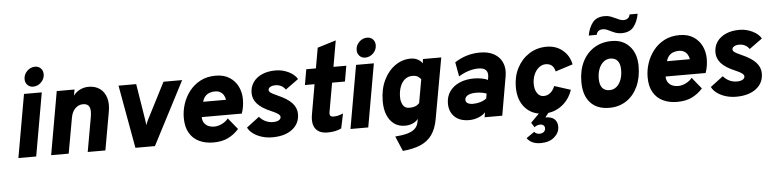

<svg xmlns="http://www.w3.org/2000/svg" viewBox="-53 -1014 6223 1548"><g transform="rotate(-5 3059.0 -240.5)"><path d="M63 0 153 -511H297L207 0ZM232 -563Q204.5 -563 186.2 -581.8Q168 -600.5 168 -629Q168 -666.5 195.8 -694.2Q223.5 -722 261 -722Q289 -722 307 -703.2Q325 -684.5 325 -656Q325 -618.5 297.2 -590.8Q269.5 -563 232 -563Z M328 0 418 -511H562L553 -462Q575 -491.5 607.5 -507.2Q640 -523 676 -523Q730.5 -523 767.2 -496.2Q804 -469.5 818.8 -421.5Q833.5 -373.5 822 -310L767 0H624L673 -276Q683.5 -334 670.5 -360.5Q657.5 -387 620 -387Q583.5 -387 557 -361Q530.5 -335 522 -290L470 0Z M1010 0 918 -511H1061L1107 -225Q1109.5 -211 1110.8 -198.8Q1112 -186.5 1113 -174Q1118 -188 1122.8 -198.5Q1127.5 -209 1133 -220L1282 -511H1433L1168 0Z M1640.5 12Q1575.5 12 1525.8 -11.8Q1476 -35.5 1447.8 -84Q1419.5 -132.5 1419.5 -207Q1419.5 -264 1438 -320Q1456.5 -376 1492.8 -422Q1529 -468 1582 -495.5Q1635 -523 1704.5 -523Q1771 -523 1816.2 -494Q1861.5 -465 1884.5 -417.5Q1907.5 -370 1907.5 -314Q1907.5 -287 1903.2 -258.2Q1899 -229.5 1888.5 -200H1564.5Q1564.5 -171 1577.5 -152.2Q1590.5 -133.5 1611.8 -124.2Q1633 -115 1658.5 -115Q1690 -115 1722 -131Q1754 -147 1772.5 -171L1847.5 -79Q1809.5 -36.5 1760.2 -12.2Q1711 12 1640.5 12ZM1586.5 -322H1771.5Q1768 -345 1757.2 -361.8Q1746.5 -378.5 1729 -387.8Q1711.5 -397 1688.5 -397Q1666 -397 1645.5 -390Q1625 -383 1609.5 -366.5Q1594 -350 1586.5 -322Z M2117.5 12Q2073.5 12 2033.5 -0.2Q1993.5 -12.5 1963.8 -34.2Q1934 -56 1920.5 -84L2023.5 -162Q2047.5 -135 2075.5 -122.5Q2103.5 -110 2133.5 -110Q2163 -110 2180.2 -119.8Q2197.5 -129.5 2197.5 -146Q2197.5 -158 2182.5 -170Q2167.5 -182 2127.5 -199Q2049.5 -232 2015.5 -270.8Q1981.5 -309.5 1981.5 -358Q1981.5 -407.5 2007.5 -444.8Q2033.5 -482 2080.2 -502.5Q2127 -523 2189.5 -523Q2244.5 -523 2293.8 -499.2Q2343 -475.5 2364.5 -438L2259.5 -362Q2230 -404 2177.5 -404Q2153 -404 2136.8 -394.8Q2120.5 -385.5 2120.5 -371Q2120.5 -359 2133.2 -349Q2146 -339 2186.5 -321Q2267.5 -286 2303.5 -246.5Q2339.5 -207 2339.5 -158Q2339.5 -80 2279.5 -34Q2219.5 12 2117.5 12Z M2565.5 12Q2497.5 12 2467.8 -28.2Q2438 -68.5 2451.5 -145L2493.5 -385H2415.5L2437.5 -511H2515.5L2544.5 -676L2694.5 -722L2657.5 -511H2761.5L2739.5 -385H2635.5L2594.5 -153Q2590.5 -130.5 2597.5 -121.2Q2604.5 -112 2625.5 -112Q2643.5 -112 2659.8 -115.8Q2676 -119.5 2701.5 -130L2676.5 -11Q2630.5 12 2565.5 12Z M2750.5 0 2840.5 -511H2984.5L2894.5 0ZM2919.5 -563Q2892 -563 2873.8 -581.8Q2855.5 -600.5 2855.5 -629Q2855.5 -666.5 2883.2 -694.2Q2911 -722 2948.5 -722Q2976.5 -722 2994.5 -703.2Q3012.5 -684.5 3012.5 -656Q3012.5 -618.5 2984.8 -590.8Q2957 -563 2919.5 -563Z M3156 213 3105 92Q3161 88 3200.5 77.5Q3240 67 3263 47Q3286 27 3293 -6L3299 -34Q3280.5 -11.5 3252.8 0.2Q3225 12 3191 12Q3141.5 12 3105.2 -13.5Q3069 -39 3049 -86.2Q3029 -133.5 3029 -198Q3029 -296 3064 -369Q3099 -442 3156.8 -482.5Q3214.5 -523 3283 -523Q3314 -523 3339.5 -510Q3365 -497 3377 -476L3382 -511H3530L3442 -21Q3428 59 3392.5 107.8Q3357 156.5 3298.5 181Q3240 205.5 3156 213ZM3239 -129Q3266 -129 3284.8 -135.8Q3303.5 -142.5 3320 -159L3354 -350Q3347.5 -358.5 3331.8 -370.8Q3316 -383 3285 -383Q3249.5 -383 3224 -362.2Q3198.5 -341.5 3184.8 -304.5Q3171 -267.5 3171 -219Q3171 -187 3186 -158Q3201 -129 3239 -129Z M3711 12Q3634 12 3592.5 -29Q3551 -70 3551 -136Q3551 -191 3579.5 -232.2Q3608 -273.5 3659 -296.2Q3710 -319 3778 -319Q3809 -319 3840.8 -313Q3872.5 -307 3889 -297L3892 -312Q3900.5 -354 3882.5 -375Q3864.5 -396 3821 -396Q3782 -396 3741 -383.5Q3700 -371 3660 -346L3639 -462Q3687 -493 3738 -508Q3789 -523 3846 -523Q3912.5 -523 3958.2 -497Q4004 -471 4024.2 -424.2Q4044.5 -377.5 4034 -316L3979 0H3836L3843 -40Q3823.5 -17 3786.8 -2.5Q3750 12 3711 12ZM3753 -116Q3781.5 -116 3810.2 -124Q3839 -132 3862 -149L3869 -189Q3855 -194.5 3832.5 -198.8Q3810 -203 3783 -203Q3755 -203 3735 -196.8Q3715 -190.5 3704.5 -179.2Q3694 -168 3694 -153Q3694 -135 3709.8 -125.5Q3725.5 -116 3753 -116Z M4318 12Q4222 12 4165 -50.8Q4108 -113.5 4108 -220Q4108 -306.5 4144 -375Q4180 -443.5 4242.2 -483.2Q4304.5 -523 4383 -523Q4458 -523 4511.5 -479.5Q4565 -436 4580 -363L4439 -318Q4432.5 -350.5 4413.2 -366.8Q4394 -383 4364 -383Q4333.5 -383 4308.5 -362.8Q4283.5 -342.5 4268.8 -308.5Q4254 -274.5 4254 -233Q4254 -186.5 4274 -157.8Q4294 -129 4326 -129Q4356 -129 4379.8 -148.2Q4403.5 -167.5 4417 -202L4548 -160Q4522 -81.5 4459.8 -34.8Q4397.5 12 4318 12ZM4269 247Q4228 247 4200 232.8Q4172 218.5 4159 197L4224 152Q4229.5 159.5 4240.2 165.2Q4251 171 4266 171Q4288.5 171 4301.2 159.5Q4314 148 4314 131Q4314 116.5 4304.5 107.2Q4295 98 4277 98Q4264.5 98 4253 102.2Q4241.5 106.5 4230 115L4206 77L4283 0H4359L4324 44Q4373.5 44 4397.2 66.2Q4421 88.5 4421 127Q4421 175.5 4380 211.2Q4339 247 4269 247Z M4845 12Q4746 12 4692 -47.2Q4638 -106.5 4638 -216Q4638 -308 4672 -377Q4706 -446 4767.2 -484.5Q4828.5 -523 4910 -523Q5001 -523 5055 -463.2Q5109 -403.5 5109 -303Q5109 -209 5076 -138Q5043 -67 4983.5 -27.5Q4924 12 4845 12ZM4859 -130Q4891 -130 4915 -149.5Q4939 -169 4952.5 -204Q4966 -239 4966 -285Q4966 -332.5 4945.8 -357.8Q4925.5 -383 4887 -383Q4856 -383 4831.8 -363.2Q4807.5 -343.5 4793.8 -309Q4780 -274.5 4780 -230Q4780 -180.5 4800 -155.2Q4820 -130 4859 -130ZM4996 -579Q4968.5 -579 4947.5 -586.8Q4926.5 -594.5 4908 -604Q4893.5 -611.5 4878.2 -617.8Q4863 -624 4846 -624Q4828 -624 4813.8 -614.8Q4799.5 -605.5 4794 -583H4730Q4740.5 -644.5 4772.8 -686.2Q4805 -728 4871 -728Q4898.5 -728 4919.5 -720Q4940.5 -712 4959 -703Q4975 -695 4990 -689Q5005 -683 5022 -683Q5040 -683 5054 -692.2Q5068 -701.5 5073 -724H5138Q5127 -662 5095 -620.5Q5063 -579 4996 -579Z M5394.5 12Q5329.5 12 5279.8 -11.8Q5230 -35.5 5201.8 -84Q5173.5 -132.5 5173.5 -207Q5173.5 -264 5192 -320Q5210.5 -376 5246.8 -422Q5283 -468 5336 -495.5Q5389 -523 5458.5 -523Q5525 -523 5570.2 -494Q5615.5 -465 5638.5 -417.5Q5661.5 -370 5661.5 -314Q5661.5 -287 5657.2 -258.2Q5653 -229.5 5642.5 -200H5318.5Q5318.5 -171 5331.5 -152.2Q5344.5 -133.5 5365.8 -124.2Q5387 -115 5412.5 -115Q5444 -115 5476 -131Q5508 -147 5526.5 -171L5601.5 -79Q5563.5 -36.5 5514.2 -12.2Q5465 12 5394.5 12ZM5340.5 -322H5525.5Q5522 -345 5511.2 -361.8Q5500.5 -378.5 5483 -387.8Q5465.5 -397 5442.5 -397Q5420 -397 5399.5 -390Q5379 -383 5363.5 -366.5Q5348 -350 5340.5 -322Z M5871.5 12Q5827.5 12 5787.5 -0.2Q5747.5 -12.5 5717.8 -34.2Q5688 -56 5674.5 -84L5777.5 -162Q5801.5 -135 5829.5 -122.5Q5857.5 -110 5887.5 -110Q5917 -110 5934.2 -119.8Q5951.5 -129.5 5951.5 -146Q5951.5 -158 5936.5 -170Q5921.5 -182 5881.5 -199Q5803.5 -232 5769.5 -270.8Q5735.5 -309.5 5735.5 -358Q5735.5 -407.5 5761.5 -444.8Q5787.5 -482 5834.2 -502.5Q5881 -523 5943.5 -523Q5998.5 -523 6047.8 -499.2Q6097 -475.5 6118.5 -438L6013.5 -362Q5984 -404 5931.5 -404Q5907 -404 5890.8 -394.8Q5874.5 -385.5 5874.5 -371Q5874.5 -359 5887.2 -349Q5900 -339 5940.5 -321Q6021.5 -286 6057.5 -246.5Q6093.5 -207 6093.5 -158Q6093.5 -80 6033.5 -34Q5973.5 12 5871.5 12Z"/></g></svg>

Font: Overpass Black
Style: Italic
Weight: 900
Italic angle: -10°
Designer: Delve Withrington, Dave Bailey, Thomas Jockin
Foundry: Delve Fonts LLC
Version: Version 4.000